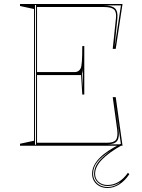

<svg xmlns="http://www.w3.org/2000/svg" viewBox="-20 -728 707 959"><path d="M80 0V-10L150 -25V-683L80 -698V-708H592L558 -484H543L559 -635Q563 -668 549.5 -680.5Q536 -693 498 -693H165V-368H354Q363 -368 370.5 -372.5Q378 -377 382 -385Q387 -393 389 -421Q391 -449 391 -498H401V-256H391L385 -353H165V-15H515Q549 -15 559.5 -30Q570 -45 565 -83L543 -243H558L592 0ZM155 -5H160V-703H155ZM390 -360 394 -288V-388Q394 -384 393.5 -379Q393 -374 392.5 -369.5Q392 -365 390 -360ZM515 -7H584L551 -236L572 -84Q578 -43 565.5 -25Q553 -7 515 -7ZM552 -491 584 -701H498Q539 -701 554.5 -686Q570 -671 566 -634ZM591 -4Q523 34 489 69.5Q455 105 455 140Q455 165 472.5 180.5Q490 196 517 196Q546 196 571.5 181Q597 166 619 135L626 142Q604 175 576 193Q548 211 517 211Q495 211 477.5 202Q460 193 450 177Q440 161 440 140Q440 100 476 62.5Q512 25 584 -10ZM517 206Q537 206 555 198.5Q573 191 581 182Q565 192 550 196.5Q535 201 517 201Q488 201 469 183.5Q450 166 450 140Q450 110 469.5 83.5Q489 57 535 23Q486 55 465.5 81.5Q445 108 445 140Q445 159 454.5 174Q464 189 480 197.5Q496 206 517 206Z"/></svg>

Font: Kalnia Glaze Thin
Style: Regular
Weight: 100
Designer: Frida Medrano
Foundry: Frida Medrano
Version: Version 1.110